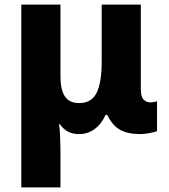

<svg xmlns="http://www.w3.org/2000/svg" viewBox="-20 -569 729 829"><path d="M72 240V-549H241V-239Q241 -182 260 -153Q279 -124 322 -124Q376 -124 397.5 -169Q419 -214 419 -299V-549H588V-185Q588 -151 600 -139Q612 -127 629 -127Q635 -127 644.5 -128.5Q654 -130 658 -132V-3Q650 1 626.5 5.5Q603 10 586 10Q532 10 498.5 -8.5Q465 -27 443 -73H436Q417 -32 387.5 -11Q358 10 322 10Q293 10 273 -1Q253 -12 238 -33H235Q238 -14 239.5 21.5Q241 57 241 84V240Z"/></svg>

Font: Noto Sans ExtraBold
Style: Regular
Weight: 800
Designer: Monotype Design Team
Foundry: Monotype Imaging Inc.
Version: Version 2.007